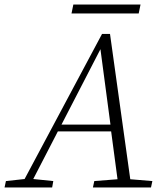

<svg xmlns="http://www.w3.org/2000/svg" viewBox="-48 -823 729 843"><path d="M-28 0 -22 -28 60 -37 400 -674H435L524 -36L621 -28L615 0H360L366 -28L468 -36L440 -246H206L98 -37L186 -28L181 0ZM222 -276H437L393 -607ZM266 -764 274 -803H569L561 -764Z"/></svg>

Font: Source Serif Pro Light
Style: Italic
Weight: 300
Italic angle: -12°
Designer: Frank Grießhammer
Foundry: Adobe Systems Incorporated
Version: Version 3.001;hotconv 1.0.111;makeotfexe 2.5.65597